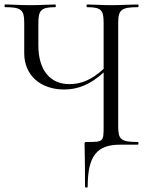

<svg xmlns="http://www.w3.org/2000/svg" viewBox="-24 -645 671 856"><path d="M355 187C355 193 367 193 367 187C367 51 407 0 512 0H591C594 0 594 -12 591 -12C515 -12 503 -23 503 -81V-544C503 -601 517 -613 591 -613C595 -613 595 -625 591 -625C559 -625 517 -622 472 -622C430 -622 393 -625 364 -625C361 -625 361 -613 364 -613C429 -613 438 -599 438 -542V-338C382 -286 334 -270 285 -270C202 -270 147 -329 147 -443V-542C147 -599 159 -613 222 -613C226 -613 226 -625 222 -625C196 -625 160 -622 113 -622C62 -622 29 -625 -1 -625C-5 -625 -5 -613 -1 -613C71 -613 84 -601 84 -544V-408C84 -308 158 -246 262 -246C323 -246 379 -268 438 -322V-81C438 -13 437 -12 363 -12C353 -12 353 -11 353 0C353 28 355 52 355 187Z"/></svg>

Font: Cormorant Garamond
Style: Regular
Weight: 400
Designer: Christian Thalmann (Catharsis Fonts)
Foundry: Catharsis Fonts
Version: Version 4.002;Glyphs 3.4 (3410)